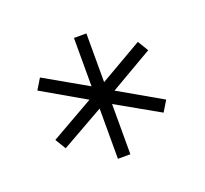

<svg xmlns="http://www.w3.org/2000/svg" viewBox="-71 -759 537 503"><g transform="rotate(-20 197.0 -507.5)"><path d="M179.2 -338.9V-479L60.1 -411.6L42 -441.4L162.1 -509.8L42 -579.1L60.1 -608.9L179.2 -541V-675.8H213.9V-540L333 -608.9L351.1 -579.1L231.9 -509.8L351.1 -441.4L333 -411.6L213.9 -479V-338.9Z"/></g></svg>

Font: Junicode
Style: Regular
Weight: 400
Designer: Peter S. Baker
Foundry: Briery Creek Software
Version: Version 0.7.2